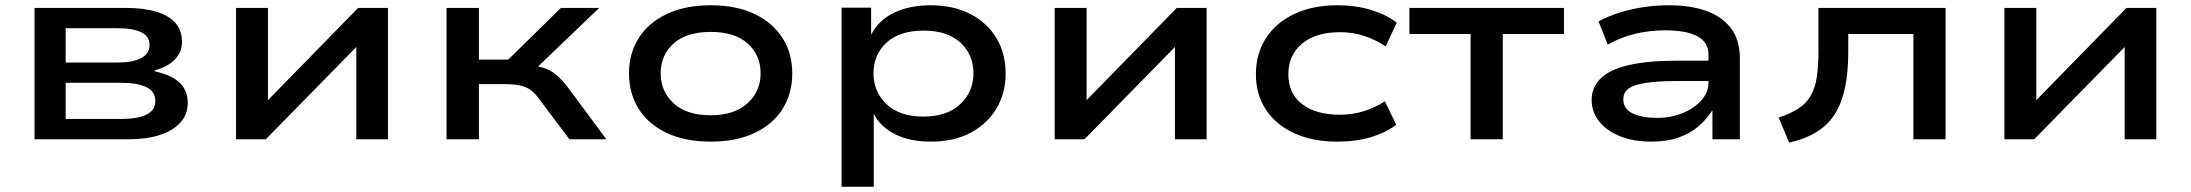

<svg xmlns="http://www.w3.org/2000/svg" viewBox="-20 -528 8307 728"><path d="M111 0V-498H456Q525 -498 573 -483.5Q621 -469 645.5 -440.5Q670 -412 670 -369Q670 -331 643.5 -303Q617 -275 566 -261L569 -257Q611 -248 638.5 -231.5Q666 -215 679 -191.5Q692 -168 692 -138Q692 -74 632 -37Q572 0 468 0ZM229 -77H440Q502 -77 535.5 -93.5Q569 -110 569 -145Q569 -181 535.5 -197.5Q502 -214 441 -214H229ZM229 -291H425Q485 -291 516 -308Q547 -325 547 -357Q547 -390 516 -405.5Q485 -421 425 -421H229Z M875 0V-498H996V-138H986L1338 -498H1451V0H1331V-360H1341L988 0Z M1673 0V-498H1796V-302H1907L2107 -498H2252L1993 -250L1981 -281Q2017 -278 2041.5 -270.5Q2066 -263 2087.5 -245.5Q2109 -228 2133 -197L2279 0H2139L2024 -153Q2008 -175 1992.5 -186.5Q1977 -198 1954 -203.5Q1931 -209 1895 -209H1796V0Z M2675 9Q2578 9 2508 -24Q2438 -57 2401.5 -115.5Q2365 -174 2365 -250Q2365 -326 2402 -384Q2439 -442 2508.5 -475Q2578 -508 2675 -508Q2772 -508 2841 -475Q2910 -442 2947 -384Q2984 -326 2984 -250Q2984 -174 2947.5 -115.5Q2911 -57 2841.5 -24Q2772 9 2675 9ZM2674 -91Q2765 -91 2814.5 -136.5Q2864 -182 2864 -250Q2864 -319 2815 -363Q2766 -407 2675 -407Q2583 -407 2534 -363Q2485 -319 2485 -250Q2485 -182 2534 -136.5Q2583 -91 2674 -91Z M3171 180V-499H3283V-398H3284Q3312 -452 3370.5 -480Q3429 -508 3508 -508Q3596 -508 3660 -474.5Q3724 -441 3758.5 -383Q3793 -325 3793 -249Q3793 -175 3758.5 -117Q3724 -59 3661 -25Q3598 9 3509 9Q3431 9 3375 -18.5Q3319 -46 3294 -95H3293V180ZM3481 -86Q3571 -86 3621 -133Q3671 -180 3671 -250Q3671 -321 3621.5 -366.5Q3572 -412 3482 -412Q3391 -412 3341.5 -366.5Q3292 -321 3292 -250Q3292 -180 3341.5 -133Q3391 -86 3481 -86Z M3979 0V-498H4100V-138H4090L4442 -498H4555V0H4435V-360H4445L4092 0Z M5049 9Q4957 9 4888 -22.5Q4819 -54 4780.5 -111.5Q4742 -169 4742 -246Q4742 -325 4780.5 -384Q4819 -443 4888.5 -475.5Q4958 -508 5050 -508Q5122 -508 5180 -490Q5238 -472 5276 -442L5234 -352Q5197 -377 5153.5 -391.5Q5110 -406 5061 -406Q4970 -406 4917.5 -363Q4865 -320 4865 -246Q4865 -173 4917.5 -133Q4970 -93 5060 -93Q5110 -93 5153 -107Q5196 -121 5231 -144L5274 -55Q5235 -25 5178.5 -8Q5122 9 5049 9Z M5556 0V-399H5324V-498H5910V-399H5678V0Z M6241 9Q6175 9 6124 -11Q6073 -31 6044 -67Q6015 -103 6015 -148Q6015 -197 6049 -230.5Q6083 -264 6155 -281Q6227 -298 6342 -298H6478V-221H6348Q6288 -221 6247.5 -217Q6207 -213 6182 -205Q6157 -197 6146 -184Q6135 -171 6135 -152Q6135 -115 6170.5 -98Q6206 -81 6263 -81Q6315 -81 6359.5 -99Q6404 -117 6431 -147.5Q6458 -178 6458 -214V-320Q6458 -369 6415 -391Q6372 -413 6294 -413Q6235 -413 6180.5 -400Q6126 -387 6076 -359L6041 -447Q6079 -467 6122 -480.5Q6165 -494 6212.5 -501Q6260 -508 6308 -508Q6390 -508 6450 -486.5Q6510 -465 6543.5 -420.5Q6577 -376 6577 -305V0H6473V-108L6472 -109Q6452 -77 6420.5 -49.5Q6389 -22 6344.5 -6.5Q6300 9 6241 9Z M6764 13 6724 -82Q6771 -98 6800.5 -117.5Q6830 -137 6846.5 -166.5Q6863 -196 6869 -238Q6875 -280 6875 -337V-498H7357V0H7235V-399H6988V-333Q6988 -257 6976.5 -199.5Q6965 -142 6939.5 -99.5Q6914 -57 6871 -29.5Q6828 -2 6764 13Z M7580 0V-498H7701V-138H7691L8043 -498H8156V0H8036V-360H8046L7693 0Z"/></svg>

Font: Nunito Sans 7pt Expanded SemiBold
Style: Regular
Weight: 600
Width: 7
Designer: Vernon Adams
Foundry: Vernon Adams
Version: Version 3.101;gftools[0.9.27]